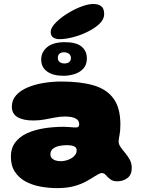

<svg xmlns="http://www.w3.org/2000/svg" viewBox="-20 -900 734 988"><path d="M274.5 68Q231 68 188.5 60.2Q146 52.5 111.8 34Q77.5 15.5 56.8 -15.8Q36 -47 36 -93.5Q36 -137.5 58.5 -167.2Q81 -197 119.5 -214.5Q158 -232 206.8 -239.8Q255.5 -247.5 308 -247.5Q320 -247.5 331.8 -246.5Q343.5 -245.5 353.5 -244.8Q363.5 -244 369 -244Q379.5 -244 383.5 -248Q387.5 -252 387.5 -260.5Q387.5 -266.5 386 -271.2Q384.5 -276 381.5 -280.2Q378.5 -284.5 374 -287Q365 -294 349.5 -297.2Q334 -300.5 315.5 -300.5Q291 -300.5 264.2 -295.5Q237.5 -290.5 209.5 -285.2Q181.5 -280 152 -280Q99.5 -280 70.2 -297.2Q41 -314.5 41 -351Q41 -385 62.8 -409.5Q84.5 -434 121.5 -449.8Q158.5 -465.5 203.8 -473Q249 -480.5 295.5 -480.5Q393 -480.5 460.8 -461Q528.5 -441.5 564 -393.2Q599.5 -345 599.5 -258.5Q599.5 -241 598.2 -228Q597 -215 595 -205Q593 -195 591.8 -187.2Q590.5 -179.5 590.5 -172Q590.5 -157.5 600.5 -143.2Q610.5 -129 624 -113Q637.5 -97 647.8 -78.2Q658 -59.5 658 -36Q658 -0.5 635.8 16.2Q613.5 33 583 33Q561 33 547.5 22.5Q534 12 524.8 1.2Q515.5 -9.5 504.5 -9.5Q497 -9.5 486.8 -4Q476.5 1.5 463 10Q447 20.5 422 34.2Q397 48 360.8 58Q324.5 68 274.5 68ZM292 -70.5Q307 -70.5 321.2 -74.5Q335.5 -78.5 347.8 -85.8Q360 -93 367.2 -103.2Q374.5 -113.5 374.5 -126Q374.5 -137 368 -142.8Q361.5 -148.5 349.5 -150.8Q337.5 -153 322.5 -153Q303 -153 283.8 -148.8Q264.5 -144.5 252 -134.2Q239.5 -124 239.5 -106Q239.5 -93 247 -85.5Q254.5 -78 266.2 -74.2Q278 -70.5 292 -70.5ZM307 -510Q253 -510 222.5 -532Q192 -554 192 -593.5Q192 -632 222.8 -657.5Q253.5 -683 314 -683Q372 -683 399.5 -660.5Q427 -638 427 -599.5Q427 -566 408.2 -546.2Q389.5 -526.5 361.8 -518.2Q334 -510 307 -510ZM311.5 -573.5Q329 -573.5 337 -581.5Q345 -589.5 345 -601.5Q345 -615 335.2 -623Q325.5 -631 308.5 -631Q295 -631 286.2 -623.8Q277.5 -616.5 277.5 -602Q277.5 -588 287.2 -580.8Q297 -573.5 311.5 -573.5ZM286 -698.5Q267 -698.5 254 -707Q241 -715.5 241 -735Q241 -759 270.8 -787.5Q300.5 -816 342 -839.5Q372.5 -857 404.2 -868.2Q436 -879.5 460 -879.5Q487 -879.5 501.5 -867.5Q516 -855.5 516 -828Q516 -800 490.5 -776.2Q465 -752.5 426.5 -734.5Q392.5 -718 354.5 -708.2Q316.5 -698.5 286 -698.5Z"/></svg>

Font: Gluten ExtraBold
Style: Regular
Weight: 800
Designer: Tyler Finck
Foundry: Etcetera Type Company
Version: Version 1.300